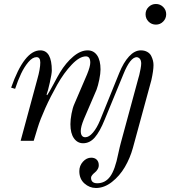

<svg xmlns="http://www.w3.org/2000/svg" viewBox="-20 -710 858 968"><path d="M713.9 -638.2Q713.9 -659.7 729.2 -674.8Q744.6 -689.9 766.1 -689.9Q787.6 -689.9 802.7 -674.8Q817.9 -659.7 817.9 -638.2Q817.9 -616.7 802.7 -601.3Q787.6 -585.9 766.1 -585.9Q744.1 -585.9 729 -601.1Q713.9 -616.2 713.9 -638.2ZM56.2 -262.2 36.1 -268.1Q102.1 -456.1 183.1 -456.1Q241.2 -456.1 241.2 -354Q241.2 -338.9 231.2 -293.9Q221.2 -249 214.8 -232.9L217.8 -230Q226.6 -242.2 249.8 -285.6Q272.9 -329.1 282.2 -344.2Q312.5 -394 349.4 -425Q386.2 -456.1 421.9 -456.1Q452.1 -456.1 469.5 -431.2Q486.8 -406.2 486.8 -359.9Q486.8 -339.4 480.5 -308.3Q474.1 -277.3 466.8 -257.8L402.8 -108.9Q387.2 -70.8 387.2 -49.8Q387.2 -18.1 410.2 -18.1Q428.7 -18.1 448.5 -41.3Q468.3 -64.5 483.9 -102.1L581.1 -341.8Q602.5 -395 630.6 -425.5Q658.7 -456.1 689.9 -456.1Q709 -456.1 722.7 -448.2Q736.3 -440.4 742.4 -428Q748.5 -415.5 751.2 -404.3Q753.9 -393.1 753.9 -381.8Q753.9 -354.5 743.2 -306.2L649.9 36.1Q635.7 87.4 609.4 132.3Q583 177.2 544.2 207.5Q505.4 237.8 463.9 237.8Q431.2 237.8 405.5 214.8Q379.9 191.9 379.9 152.8Q379.9 125.5 398.2 105.2Q416.5 85 439.9 85Q457.5 85 467.8 95.2Q478 105.5 478 123Q478 134.3 471.9 144Q465.8 153.8 458.5 159.4Q451.2 165 445.1 172.4Q439 179.7 439 186Q439 213.9 470.2 213.9Q510.3 213.9 535.2 180.2Q560.1 146.5 576.2 64.9Q579.1 49.8 583.7 31.7Q588.4 13.7 588.9 11.2L678.2 -317.9Q678.7 -317.9 682.1 -331.5Q685.5 -345.2 688.7 -362.8Q691.9 -380.4 691.9 -389.2Q691.9 -418 669.9 -421.9Q636.7 -421.9 602.1 -335.9L507.8 -106.9Q483.4 -46.4 458 -17.1Q432.6 12.2 398.9 12.2Q370.6 12.2 352.8 -12.7Q335 -37.6 335 -84Q335 -106.9 340.6 -136.7Q346.2 -166.5 355 -186L418.9 -335Q435.1 -374.5 435.1 -394Q435.1 -425.8 413.1 -425.8Q381.3 -425.8 341.8 -384.3Q302.2 -342.8 268.6 -283.2Q234.9 -223.6 208.7 -165.5Q182.6 -107.4 169.9 -65.9L149.9 0H84L168 -310.1Q183.1 -362.8 183.1 -395Q183.1 -421.9 164.1 -421.9Q144 -421.9 123 -397Q102.1 -372.1 86.2 -338.4Q70.3 -304.7 56.2 -262.2Z"/></svg>

Font: Flanker Steampunk
Style: Italic
Weight: 400
Italic angle: -12°
Designer: Alexey Kryukov, Leonardo Di Lena
Foundry: Alexey Kryukov, Leonardo Di Lena
Version: 1.210